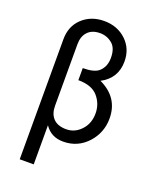

<svg xmlns="http://www.w3.org/2000/svg" viewBox="-168 -840 923 1133"><g transform="rotate(20 293.0 -273.0)"><path d="M184.6 -173.3Q184.6 -123.5 210 -95.7Q237.3 -64.9 293 -64.9Q351.6 -64.9 392.1 -113.8Q424.8 -153.3 424.8 -211.9Q424.8 -271.5 386 -316.7Q347.2 -361.8 262.2 -361.8V-437.5Q334.5 -437.5 363.3 -463.9Q397.9 -495.6 397.9 -550.8Q397.9 -610.4 367.2 -637.2Q333.5 -666.5 288.6 -666.5Q237.3 -666.5 210 -635.7Q184.6 -607.9 184.6 -558.1ZM96.7 195.3V-558.1Q96.7 -639.2 148.9 -689.5Q204.1 -742.2 287.6 -742.2Q370.6 -742.2 426.3 -689.5Q480.5 -637.7 480.5 -558.1Q480.5 -452.6 386.2 -402.8Q512.7 -343.3 512.7 -211.9Q512.7 -124 454.6 -58.6Q393.1 9.8 300.8 9.8Q224.6 9.8 184.6 -50.3V195.3Z"/></g></svg>

Font: Consola Mono
Style: Book
Weight: 400
Monospace: yes
Designer: Wojciech Kalinowski "wmk69" (wmk69@o2.pl)
Foundry: Wojciech Kalinowski "wmk69" (wmk69@o2.pl)
Version: Version 2.1.0